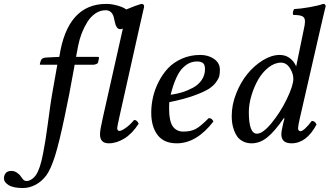

<svg xmlns="http://www.w3.org/2000/svg" viewBox="-102 -718 1674 975"><path d="M147.9 -141.1Q156.2 -211.4 189 -389.2H106.9Q100.1 -389.2 100.1 -391.1Q100.1 -394.5 105 -409.2Q108.9 -424.3 131.8 -425.8L199.2 -429.2Q239.7 -698.2 438 -698.2Q464.4 -698.2 494.6 -689.7Q524.9 -681.2 539.1 -669.9Q587.9 -690.4 615.2 -698.2Q623.5 -698.2 626.7 -694.8Q629.9 -691.4 629.9 -684.1Q629.4 -681.6 626.7 -669.9Q624 -658.2 618.4 -633.5Q612.8 -608.9 606.9 -583L504.9 -127Q493.2 -74.2 493.2 -67.9Q493.2 -53.2 504.9 -53.2Q514.6 -53.2 536.9 -68.8Q559.1 -84.5 579.1 -108.9Q594.2 -108.9 602.1 -89.8Q569.3 -39.1 529.5 -14.6Q489.7 9.8 450.2 9.8Q405.8 9.8 405.8 -36.1Q405.8 -57.6 419.9 -119.1L522 -573.2Q516.6 -569.8 509.8 -569.8Q497.6 -569.8 491 -579.8Q484.4 -589.8 481.7 -604Q479 -618.2 475.3 -632.1Q471.7 -646 461.7 -656Q451.7 -666 434.1 -666Q406.2 -666 382.1 -649.4Q357.9 -632.8 341.1 -605.5Q324.2 -578.1 312.7 -548.1Q301.3 -518.1 294.9 -485.8L284.2 -429.2H394Q400.9 -429.2 400.9 -423.8L396 -400.9Q394.5 -395.5 386.2 -392.3Q377.9 -389.2 370.1 -389.2H276.9L273.9 -371.1Q248 -226.1 227.1 -129.9Q198.7 6.3 177.5 73.5Q156.2 140.6 133.8 171.9Q109.4 204.1 78.1 220.5Q46.9 236.8 14.2 236.8Q-34.7 236.8 -58.3 221.9Q-82 207 -82 188Q-82 172.4 -73 161.1Q-64 149.9 -43.9 149.9Q-29.8 149.9 -16.6 158.4Q-3.4 167 3.9 178.2Q15.1 195.3 21.5 198.2Q26.9 201.2 33.2 201.2Q45.4 201.2 58.6 192.4Q71.8 183.6 81.1 169.9Q91.8 153.3 100.6 127Q109.4 100.6 116.9 60.5Q124.5 20.5 128.4 -3.7Q132.3 -27.8 139.4 -79.3Q146.5 -130.9 147.9 -141.1Z M939 -367.2Q939 -388.7 929.4 -397.2Q919.9 -405.8 898.9 -405.8Q879.4 -405.8 862.8 -398.9Q846.2 -392.1 827.9 -375Q809.6 -357.9 793.5 -323Q777.3 -288.1 764.6 -236.8Q794.9 -240.7 822.8 -249.3Q850.6 -257.8 878.2 -272.7Q905.8 -287.6 922.4 -312Q939 -336.4 939 -367.2ZM757.8 -199.2Q756.8 -191.4 756.8 -165Q756.8 -103 775.4 -76.4Q793.9 -49.8 829.1 -49.8Q866.2 -49.8 891.1 -62.7Q916 -75.7 958 -118.2Q974.6 -118.2 981.9 -101.1Q896 9.8 795.9 9.8Q730 9.8 698 -32.7Q666 -75.2 666 -146Q666 -184.1 674.8 -223.6Q683.6 -263.2 703.4 -302.2Q723.1 -341.3 751.2 -371.3Q779.3 -401.4 821.8 -420.2Q864.3 -439 915 -439Q956.1 -439 985.4 -418.5Q1014.6 -397.9 1014.6 -363.8Q1014.6 -346.2 1012 -333.3Q1009.3 -320.3 994.9 -300.3Q980.5 -280.3 954.8 -264.6Q929.2 -249 878.7 -231.2Q828.1 -213.4 757.8 -199.2Z M1161.6 -148.9Q1161.6 -39.1 1202.6 -39.1Q1232.9 -39.1 1277.6 -93.8Q1322.3 -148.4 1354.5 -215.1Q1386.7 -281.7 1387.7 -316.9Q1387.7 -344.7 1370.1 -372.3Q1352.5 -399.9 1324.7 -399.9Q1292.5 -399.9 1261.5 -375.5Q1230.5 -351.1 1209.2 -314Q1188 -276.9 1174.8 -232.7Q1161.6 -188.5 1161.6 -148.9ZM1074.7 -128.9Q1074.7 -186 1097.4 -243.4Q1120.1 -300.8 1155 -343.3Q1189.9 -385.7 1233.6 -412.4Q1277.3 -439 1318.4 -439Q1348.1 -439 1369.9 -422.6Q1391.6 -406.2 1401.4 -381.8H1402.3L1439.5 -563Q1446.8 -594.2 1446.8 -608.9Q1446.8 -628.9 1433.1 -635.5Q1419.4 -642.1 1386.7 -642.1Q1382.3 -656.7 1391.6 -671.9Q1423.3 -673.3 1470.5 -681.6Q1517.6 -689.9 1538.6 -698.2Q1551.8 -698.2 1551.8 -686Q1551.3 -684.6 1548.1 -671.4Q1544.9 -658.2 1539.1 -633.5Q1533.2 -608.9 1527.3 -583L1421.4 -121.1Q1411.6 -78.6 1411.6 -66.9Q1411.6 -58.6 1415.5 -55.2Q1419.4 -51.8 1423.3 -51.8Q1441.4 -51.8 1481.4 -104Q1497.6 -104 1505.4 -85.9Q1454.6 9.8 1378.4 9.8Q1326.7 9.8 1326.7 -36.1Q1326.7 -51.3 1336.4 -92.8L1342.8 -116.2L1339.4 -118.2Q1293 -50.8 1255.4 -20.5Q1217.8 9.8 1175.8 9.8Q1151.9 9.8 1133.3 0.5Q1114.7 -8.8 1104 -22.9Q1093.3 -37.1 1086.4 -56.4Q1079.6 -75.7 1077.1 -93Q1074.7 -110.4 1074.7 -128.9Z"/></svg>

Font: Common Serif News
Style: Italic
Weight: 450
Italic angle: -12°
Designer: Philipp H. Poll, Khaled Hosny
Foundry: Stefan Peev, Context Ltd.
Version: Version 1.026